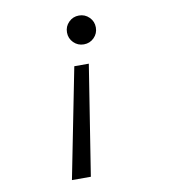

<svg xmlns="http://www.w3.org/2000/svg" viewBox="-80 -597 746 845"><g transform="rotate(-10 293.0 -174.0)"><path d="M173.3 180.2 270.5 -311.5H335.4L257.8 180.2ZM329.1 -398.9Q302.2 -398.9 283.4 -417.7Q264.6 -436.5 264.6 -463.4Q264.6 -490.2 283.4 -509Q302.2 -527.8 329.1 -527.8Q356 -527.8 374.8 -509Q393.6 -490.2 393.6 -463.4Q393.6 -436.5 374.8 -417.7Q356 -398.9 329.1 -398.9Z"/></g></svg>

Font: Cascadia Mono PL SemiLight
Style: Italic
Weight: 350
Italic angle: -10°
Monospace: yes
Designer: Aaron Bell
Foundry: Saja Typeworks
Version: Version 2404.023; ttfautohint (v1.8.4)